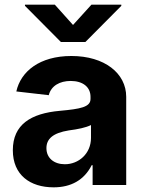

<svg xmlns="http://www.w3.org/2000/svg" viewBox="-20 -793 621 823"><path d="M210 10C284 10 341 -21 373 -85H377V0H521V-378C521 -479 428 -553 286 -553C150 -553 69 -487 50 -401L189 -385C199 -425 236 -446 283 -446C335 -446 368 -420 368 -378V-369C368 -334 325 -326 237 -318C112 -307 35 -259 35 -149C35 -43 109 10 210 10ZM87 -768 241 -613H346L500 -768V-773H372L293 -686L215 -773H87ZM179 -158C179 -197 206 -223 275 -234C314 -239 348 -246 370 -257V-202C370 -134 317 -89 258 -89C212 -89 179 -115 179 -158Z"/></svg>

Font: Wafeq
Style: Bold
Weight: 700
Designer: Rasmus Andersson & Azza Alameddine
Foundry: Google & TypeTogether
Version: Version 3.000;FEAKit 1.0